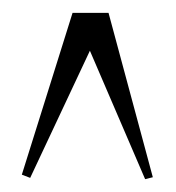

<svg xmlns="http://www.w3.org/2000/svg" viewBox="-20 -688 274 299"><path d="M149 -668H93L14 -416L27 -411L120 -609L206 -409L218 -412Z"/></svg>

Font: Bigelow Rules
Style: Regular
Weight: 400
Designer: Astigmatic (AOETI)
Foundry: Astigmatic (AOETI)
Version: Version 1.000